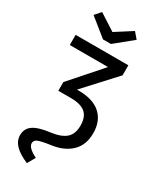

<svg xmlns="http://www.w3.org/2000/svg" viewBox="-274 -987 1054 1281"><g transform="rotate(30 252.5 -347.0)"><path d="M264.2 -753.9H203.1L66.9 -863.8L106.9 -909.2L232.9 -828.1L359.9 -909.2L398.9 -863.8ZM233.9 -377Q344.2 -377 402.1 -325Q460 -272.9 460 -179.2Q460 -87.9 405.5 -35.4Q351.1 17.1 258.8 29.8Q184.1 40.5 160.6 50.8Q137.2 61 137.2 83Q137.2 101.6 155.3 118.9Q173.3 136.2 210 154.8L175.8 214.8Q108.9 186.5 75.9 152.3Q43 118.2 43 75.2Q43 24.9 82.5 -2.7Q122.1 -30.3 209 -41Q288.1 -51.3 324.5 -83.5Q360.8 -115.7 360.8 -180.2Q360.8 -247.6 324.7 -277.8Q288.6 -308.1 213.9 -308.1H116.2V-375L324.2 -610.8H29.8V-689H436V-611.8L220.2 -377Z"/></g></svg>

Font: FiraGO
Style: Regular
Weight: 400
Designer: bBox Type
Foundry: bBox Type GmbH
Version: Version 1.001;PS 001.001;hotconv 1.0.88;makeotf.lib2.5.64775